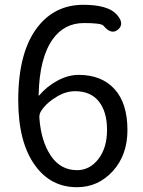

<svg xmlns="http://www.w3.org/2000/svg" viewBox="-20 -767 595 800"><path d="M301 13Q191 13 126 -78Q56 -174 56 -350Q56 -552 138 -656Q210 -747 327 -747Q428 -747 465 -708Q501 -669 472 -644Q444 -620 411 -660Q402 -671 330 -671Q248 -671 200 -604Q144 -526 141 -371Q141 -366 144 -370Q175 -407 219.5 -431Q264 -455 308 -455Q403 -455 457 -396Q511 -337 511 -225Q511 -121 450 -54Q389 13 301 13ZM301 -58Q354 -58 390 -104.5Q426 -151 426 -226Q426 -301 392 -344Q358 -387 293 -387Q255 -387 218 -365Q175 -340 153 -307Q143 -293 144 -276Q151 -179 191.5 -118.5Q232 -58 301 -58Z"/></svg>

Font: Resource Han Rounded CN
Style: Regular
Weight: 400
Designer: Cyano Hao (round all glyphs); Ryoko NISHIZUKA  (kana, bopomofo & ideographs); Paul D. Hunt (Latin, Greek & Cyrillic); Sa
Foundry: Cyano Hao
Version: 0.990